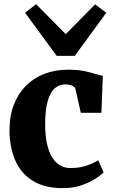

<svg xmlns="http://www.w3.org/2000/svg" viewBox="-20 -912 554 942"><path d="M288 11Q196.5 11 138.8 -26Q81 -63 53.8 -127.5Q26.5 -192 26.5 -274Q26.5 -341.5 47 -396Q67.5 -450.5 105.5 -489.5Q143.5 -528.5 196.2 -549.2Q249 -570 313.5 -570Q360 -570 392 -563.5Q424 -557 446.2 -549.8Q468.5 -542.5 484.5 -540L477.5 -358.5H376.5L350.5 -474Q348.5 -483 340 -488.2Q331.5 -493.5 320.8 -495.8Q310 -498 301.5 -498Q272.5 -498 250.2 -480Q228 -462 215 -419.8Q202 -377.5 201.5 -303.5Q201.5 -250 210 -209.5Q218.5 -169 234.8 -142Q251 -115 274 -101.2Q297 -87.5 325 -87.5Q356 -87.5 381 -93Q406 -98.5 426.2 -107.2Q446.5 -116 462 -125.5L488 -66.5Q476 -53 447.8 -34.8Q419.5 -16.5 378.8 -2.8Q338 11 288 11ZM258 -638 103 -849.5 157 -891.5 302.5 -744.5 446.5 -890.5 501.5 -849.5 347 -638Z"/></svg>

Font: Merriweather Light 18pt Black
Style: Regular
Weight: 900
Version: Version 2.100